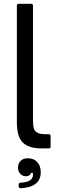

<svg xmlns="http://www.w3.org/2000/svg" viewBox="-20 -783 317 1013"><path d="M200 0Q133 0 101 -30Q69 -60 69 -139V-753Q69 -763 79 -763H144Q154 -763 154 -753V-152Q154 -123 158 -107.5Q162 -92 176 -83.5Q190 -75 220 -75H237Q247 -75 247 -65V-10Q247 0 237 0ZM78 196Q78 181 88 181Q154 178 154 139Q154 133 153 129H143Q142 137 135 142Q128 147 117 147Q99 147 87 134Q75 121 75 101Q75 79 89 65.5Q103 52 126 52Q158 52 176.5 72Q195 92 195 126Q195 165 168 186.5Q141 208 88 210Q78 210 78 196Z"/></svg>

Font: Open Sauce Two
Style: Regular
Weight: 400
Designer: Alfredo Marco Pradil
Foundry: Creative Sauce Fz LLC
Version: Version 1.477